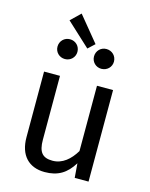

<svg xmlns="http://www.w3.org/2000/svg" viewBox="-140 -1052 902 1153"><g transform="rotate(15 310.5 -475.5)"><path d="M221 -964 161 -906 308 -770 349 -808ZM194 -797C159 -797 132 -770 132 -735C132 -701 159 -674 194 -674C229 -674 256 -701 256 -735C256 -770 229 -797 194 -797ZM420 -797C386 -797 359 -770 359 -735C359 -701 386 -674 420 -674C456 -674 483 -701 483 -735C483 -770 456 -797 420 -797ZM522 -569H422V-163C388 -106 341 -65 280 -65C218 -65 192 -94 192 -172V-569H93V-161C93 -50 152 13 252 13C333 13 386 -19 429 -89L436 0H522Z"/></g></svg>

Font: Glow Sans SC Normal Medium
Style: Regular
Weight: 600
Designer: Ryoko NISHIZUKA (kana, bopomofo & ideographs); Paul D. Hunt (Latin, Greek & Cyrillic); Sandoll Communications, Soo-young
Version: Version 0.93